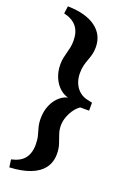

<svg xmlns="http://www.w3.org/2000/svg" viewBox="-177 -828 704 1060"><g transform="rotate(20 175.0 -298.0)"><path d="M334.1 -269.8H213.6L213.3 -295.7Q180.5 -299.4 154.1 -321.6Q127.8 -343.8 112.6 -379Q97.5 -414.2 97.5 -455.8Q97.5 -478.3 101.2 -495.5Q104.9 -512.7 109.4 -528.7Q113.9 -544.7 117.6 -562.5Q121.4 -580.3 121.4 -602.6Q121.4 -654.3 96.6 -685Q71.9 -715.8 21.2 -727.4L27.2 -771Q132.6 -769.2 191 -726.8Q249.3 -684.4 249.3 -610.1Q249.3 -586.1 244.2 -567.5Q239.2 -548.8 232.4 -531.3Q225.7 -513.8 220.6 -493.9Q215.5 -473.9 215.5 -448Q215.5 -415.8 226.6 -389.2Q237.7 -362.7 258.2 -345.5Q278.8 -328.3 306.6 -322.6L334.1 -316.7ZM27.2 175 21.2 130.4Q47.6 124.6 66.5 114.3Q85.4 104 97.2 88.9Q109.1 73.8 115.2 53.7Q121.4 33.7 121.4 7.8Q121.4 -22 115.6 -43.9Q109.9 -65.8 103.7 -87.5Q97.5 -109.1 97.5 -139Q97.5 -181.6 112.6 -216.7Q127.8 -251.8 153.8 -274.1Q179.8 -296.4 213.3 -300.6L291.4 -275.2Q270.8 -264.8 253.5 -242.8Q236.3 -220.8 225.9 -193.5Q215.5 -166.2 215.5 -140Q215.5 -113.9 224 -89.9Q232.4 -65.9 240.9 -40.7Q249.3 -15.4 249.3 16.6Q249.3 64.8 223.6 99.2Q197.8 133.6 148.3 152.6Q98.9 171.7 27.2 175Z"/></g></svg>

Font: Sutasoma
Style: Regular
Weight: 400
Designer: Izhar Fathurrohim, Akbar Rohmanto, Arusyal Khofiqoini
Foundry: Kiwari Kolektiv
Version: Version 1.102